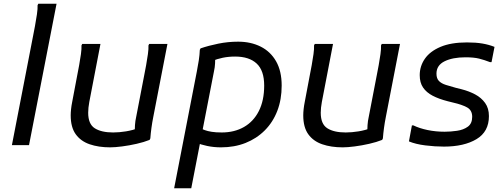

<svg xmlns="http://www.w3.org/2000/svg" viewBox="-20 -780 2706 1032"><path d="M44 0 158 -588Q162 -608 168 -640Q174 -672 178.5 -703Q183 -734 182 -752L186 -760H284L136 0Z M360 -160Q360 -175 362 -193.5Q364 -212 368 -232L396 -380Q400 -400 405.5 -430Q411 -460 415 -489Q419 -518 418 -536L422 -544H520L460 -232Q457 -216 455.5 -201.5Q454 -187 454 -174Q454 -113 489.5 -90.5Q525 -68 588 -68Q621 -68 657.5 -74Q694 -80 724 -92L704 -68Q704 -85 705.5 -107.5Q707 -130 712 -152L756 -380Q760 -400 765.5 -430Q771 -460 775 -489Q779 -518 778 -536L782 -544H880L804 -152Q798 -122 794 -92.5Q790 -63 788 -36L784 -28Q754 -16 714.5 -7Q675 2 636.5 7Q598 12 572 12Q510 12 462 -4.5Q414 -21 387 -58.5Q360 -96 360 -160Z M1056 -92Q1066 -86 1081 -80.5Q1096 -75 1118 -71.5Q1140 -68 1172 -68Q1240 -68 1291.5 -97.5Q1343 -127 1371.5 -183.5Q1400 -240 1400 -320Q1400 -401 1359.5 -438.5Q1319 -476 1244 -476Q1208 -476 1177 -469.5Q1146 -463 1120 -452L1136 -480Q1137 -461 1136 -439.5Q1135 -418 1130 -396L1008 232H916L1038 -396Q1044 -426 1048.5 -455.5Q1053 -485 1054 -512L1058 -520Q1102 -535 1154 -545.5Q1206 -556 1260 -556Q1328 -556 1381 -529.5Q1434 -503 1464 -450.5Q1494 -398 1494 -320Q1494 -245 1470.5 -184Q1447 -123 1403 -79Q1359 -35 1299.5 -11.5Q1240 12 1168 12Q1129 12 1093.5 4.5Q1058 -3 1040 -12Z M1610 -160Q1610 -175 1612 -193.5Q1614 -212 1618 -232L1646 -380Q1650 -400 1655.5 -430Q1661 -460 1665 -489Q1669 -518 1668 -536L1672 -544H1770L1710 -232Q1707 -216 1705.5 -201.5Q1704 -187 1704 -174Q1704 -113 1739.5 -90.5Q1775 -68 1838 -68Q1871 -68 1907.5 -74Q1944 -80 1974 -92L1954 -68Q1954 -85 1955.5 -107.5Q1957 -130 1962 -152L2006 -380Q2010 -400 2015.5 -430Q2021 -460 2025 -489Q2029 -518 2028 -536L2032 -544H2130L2054 -152Q2048 -122 2044 -92.5Q2040 -63 2038 -36L2034 -28Q2004 -16 1964.5 -7Q1925 2 1886.5 7Q1848 12 1822 12Q1760 12 1712 -4.5Q1664 -21 1637 -58.5Q1610 -96 1610 -160Z M2194 -106H2202Q2235 -90 2278.5 -81Q2322 -72 2370 -72Q2402 -72 2436.5 -77Q2471 -82 2494.5 -99Q2518 -116 2518 -152Q2518 -188 2490 -203Q2462 -218 2418 -228L2386 -236Q2339 -248 2305.5 -265.5Q2272 -283 2254 -309.5Q2236 -336 2236 -376Q2236 -424 2263.5 -464Q2291 -504 2347.5 -528Q2404 -552 2490 -552Q2538 -552 2573 -546Q2608 -540 2638 -528L2622 -446H2614Q2583 -458 2555 -465Q2527 -472 2482 -472Q2413 -472 2369.5 -450.5Q2326 -429 2326 -384Q2326 -358 2339.5 -344.5Q2353 -331 2377 -323.5Q2401 -316 2430 -308L2462 -300Q2501 -290 2534 -272.5Q2567 -255 2587.5 -226.5Q2608 -198 2608 -156Q2608 -72 2541 -32Q2474 8 2366 8Q2318 8 2266 1.5Q2214 -5 2178 -20Z"/></svg>

Font: Kufam
Style: Italic
Weight: 400
Italic angle: -11°
Designer: Artur Schmal
Foundry: Original Type
Version: Version 1.301; ttfautohint (v1.8.3)